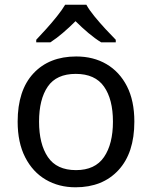

<svg xmlns="http://www.w3.org/2000/svg" viewBox="-20 -786 645 816"><path d="M551 -269Q551 -136 483.5 -63Q416 10 301 10Q230 10 174.5 -22.5Q119 -55 87 -117.5Q55 -180 55 -269Q55 -402 122 -474Q189 -546 304 -546Q377 -546 432.5 -513.5Q488 -481 519.5 -419.5Q551 -358 551 -269ZM146 -269Q146 -174 183.5 -118.5Q221 -63 303 -63Q384 -63 422 -118.5Q460 -174 460 -269Q460 -364 422 -418Q384 -472 302 -472Q220 -472 183 -418Q146 -364 146 -269ZM347 -766Q359 -744 381.5 -716.5Q404 -689 428.5 -662.5Q453 -636 472 -617V-606H410Q384 -622 356 -645.5Q328 -669 301 -696Q274 -669 247 -646Q220 -623 194 -606H134V-617Q153 -637 176.5 -663Q200 -689 222 -716.5Q244 -744 257 -766Z"/></svg>

Font: Noto Sans Bamum
Style: Regular
Weight: 400
Designer: Monotype Design Team
Foundry: Monotype Imaging Inc.
Version: Version 2.001